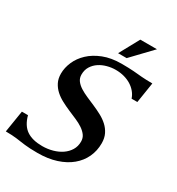

<svg xmlns="http://www.w3.org/2000/svg" viewBox="-218 -1044 1091 1186"><g transform="rotate(30 327.5 -451.0)"><path d="M234.9 -40.5Q272.9 -40.5 308.1 -50.3Q343.3 -60.1 370.4 -78.6Q397.5 -97.2 413.6 -123.8Q429.7 -150.4 429.7 -184.1Q429.7 -210 416 -228.5Q402.3 -247.1 380.1 -262Q357.9 -276.9 329.3 -289.1Q300.8 -301.3 270.8 -314.2Q240.7 -327.1 212.2 -342.3Q183.6 -357.4 161.4 -377.4Q139.2 -397.5 125.5 -424.1Q111.8 -450.7 111.8 -486.8Q111.8 -528.3 130.1 -570.8Q148.4 -613.3 185.1 -647.9Q221.7 -682.6 277.3 -704.6Q333 -726.6 407.7 -726.6Q434.6 -726.6 455.1 -725.8Q475.6 -725.1 492.4 -723.9Q509.3 -722.7 523.9 -721.2Q538.6 -719.7 554.4 -718.5Q570.3 -717.3 588.9 -716.6Q607.4 -715.8 631.3 -715.8L608.4 -570.3H567.4Q559.6 -593.8 543.7 -613Q527.8 -632.3 505.6 -646.2Q483.4 -660.2 455.1 -668Q426.8 -675.8 394 -675.8Q364.3 -675.8 334.2 -667.7Q304.2 -659.7 279.8 -643.6Q255.4 -627.4 240 -602.8Q224.6 -578.1 224.6 -544.9Q224.6 -520 238.3 -501.7Q252 -483.4 274.7 -469Q297.4 -454.6 326.2 -442.1Q355 -429.7 385 -416.7Q415 -403.8 443.8 -388.4Q472.7 -373 495.4 -352.3Q518.1 -331.5 531.7 -304Q545.4 -276.4 545.4 -238.8Q545.4 -185.5 524.2 -139.9Q502.9 -94.2 462.6 -60.8Q422.4 -27.3 363.8 -8.3Q305.2 10.7 231 10.7Q201.2 10.7 179.2 9.5Q157.2 8.3 139.6 6.3Q122.1 4.4 106.9 2Q91.8 -0.5 75.4 -2.4Q59.1 -4.4 40 -5.6Q21 -6.8 -4.4 -6.8L20.5 -162.1H64Q81.5 -96.7 123.3 -68.6Q165 -40.5 234.9 -40.5ZM431.6 -913.1H550.3L415.5 -772H354.5Z"/></g></svg>

Font: Arian AMU Serif
Style: Bold Italic
Weight: 700
Italic angle: -15°
Designer: Ruben Hakobyan (Tarumian)
Foundry: Ruben Hakobyan (Tarumian)
Version: Version 1.002